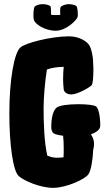

<svg xmlns="http://www.w3.org/2000/svg" viewBox="-20 -885 513 925"><path d="M248 -737C300 -737 347 -787 353 -801C358 -815 353 -851 348 -856C343 -860 328 -865 311 -865C293 -865 275 -856 272 -851C270 -847 269 -835 270 -813C253 -812 239 -812 226 -814C226 -833 226 -854 222 -856C215 -860 203 -865 188 -865C173 -865 157 -862 147 -853C141 -845 139 -806 143 -790C148 -769 196 -737 248 -737ZM463 -280C463 -328 454 -364 443 -372C433 -379 399 -383 357 -383C308 -383 264 -377 252 -366C236 -352 227 -319 227 -272C227 -260 231 -248 238 -243C245 -238 261 -234 284 -231C286 -214 287 -192 287 -171C287 -156 287 -141 286 -127C274 -126 262 -125 253 -125C239 -125 224 -129 208 -135C193 -197 190 -295 190 -364C190 -413 197 -497 206 -550C227 -558 251 -562 287 -563C285 -544 284 -524 284 -505C284 -488 285 -471 287 -454C289 -440 304 -430 324 -430C352 -430 410 -462 422 -475C427 -481 430 -512 430 -553C430 -564 429 -582 428 -599C426 -622 420 -647 413 -662C403 -684 363 -710 313 -710C224 -710 99 -677 78 -656C49 -631 25 -504 25 -338C25 -187 43 -61 70 -37C95 -14 174 20 236 20C299 20 388 -21 405 -44C419 -63 427 -116 429 -164C432 -173 433 -184 433 -194C433 -209 427 -225 418 -238C447 -248 463 -262 463 -280Z"/></svg>

Font: Manosque
Style: Regular
Weight: 400
Designer: Ariel Martín Pérez
Foundry: Ariel Martín Pérez
Version: Version 1.005;hotconv 1.0.109;makeotfexe 2.5.65596